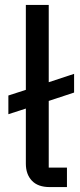

<svg xmlns="http://www.w3.org/2000/svg" viewBox="-20 -760 324 780"><path d="M252 0H182Q134 0 109.5 -26Q85 -52 85 -95V-319L14 -296V-372L85 -395V-740H178V-426L281 -460V-384L178 -350V-79H252Z"/></svg>

Font: IBM Plex Sans Devanagari Text
Style: Regular
Weight: 450
Designer: Mike Abbink, Paul van der Laan, Pieter van Rosmalen, Erin McLaughlin
Foundry: Bold Monday
Version: Version 1.1